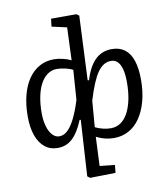

<svg xmlns="http://www.w3.org/2000/svg" viewBox="-103 -853 1021 1167"><g transform="rotate(-10 407.0 -270.0)"><path d="M446 -360 454 -358Q479 -441 520.5 -481Q562 -521 623 -521Q670 -521 702 -497Q734 -473 750 -425.5Q766 -378 766 -308Q766 -235 750 -175.5Q734 -116 705 -73.5Q676 -31 635 -8.5Q594 14 543 14Q515 14 487.5 7Q460 0 435 -13L427 166L520 176L515 224L358 227L342 215L363 -130L356 -131Q340 -92 322.5 -64.5Q305 -37 285.5 -19.5Q266 -2 244 6Q222 14 195 14Q150 14 117 -12.5Q84 -39 66.5 -88Q49 -137 49 -206Q49 -278 64 -336Q79 -394 107.5 -435.5Q136 -477 176 -499Q216 -521 265 -521Q291 -521 320.5 -514Q350 -507 371 -496L379 -698L286 -719L292 -767H448L464 -756ZM218 -54Q245 -54 268.5 -75.5Q292 -97 314.5 -141.5Q337 -186 358 -254L371 -437Q354 -447 325 -453.5Q296 -460 273 -460Q242 -460 216.5 -442.5Q191 -425 173 -392.5Q155 -360 145.5 -314Q136 -268 136 -211Q136 -165 146.5 -129.5Q157 -94 175.5 -74Q194 -54 218 -54ZM605 -451Q558 -451 523 -401.5Q488 -352 452 -233L439 -71Q465 -59 488.5 -53.5Q512 -48 536 -48Q569 -48 595.5 -66Q622 -84 640.5 -118Q659 -152 669 -199.5Q679 -247 679 -307Q679 -355 670.5 -387Q662 -419 646 -435Q630 -451 605 -451Z"/></g></svg>

Font: Literata
Style: Italic
Weight: 400
Italic angle: -2°
Designer: Latin by Veronika Burian and Jose Scaglione. Greek by Irene Vlachou. Cyrillic by Vera Evstafieva
Foundry: TypeTogether
Version: Version 3.103;gftools[0.9.29]